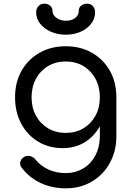

<svg xmlns="http://www.w3.org/2000/svg" viewBox="-20 -803 716 1046"><path d="M322 4Q246 4 187.5 -31.5Q129 -67 95.5 -129.5Q62 -192 62 -273Q62 -355 97.5 -417.5Q133 -480 195.5 -515.5Q258 -551 338 -551Q419 -551 481 -515.5Q543 -480 578.5 -417.5Q614 -355 614 -273L560 -265Q560 -186 529.5 -125.5Q499 -65 445.5 -30.5Q392 4 322 4ZM338 223Q264 223 202.5 194.5Q141 166 100 113Q87 98 90 81.5Q93 65 108 54Q124 43 142.5 47Q161 51 172 65Q200 100 242.5 120Q285 140 339 140Q390 140 432 115.5Q474 91 499 45Q524 -1 524 -67V-212L555 -290L614 -273V-61Q614 19 579 83.5Q544 148 481.5 185.5Q419 223 338 223ZM338 -79Q393 -79 434.5 -104Q476 -129 500 -172.5Q524 -216 524 -273Q524 -330 500 -374Q476 -418 434.5 -443Q393 -468 338 -468Q284 -468 242 -443Q200 -418 176 -374Q152 -330 152 -273Q152 -216 176 -172.5Q200 -129 242 -104Q284 -79 338 -79ZM338 -614Q294 -614 257.5 -630Q221 -646 199 -673.5Q177 -701 177 -736Q177 -756 189.5 -769.5Q202 -783 222 -783Q239 -783 252.5 -772.5Q266 -762 266 -744Q266 -721 288 -705.5Q310 -690 338 -690Q371 -690 390 -705.5Q409 -721 409 -744Q409 -762 422.5 -772.5Q436 -783 454 -783Q474 -783 486 -769.5Q498 -756 498 -736Q498 -701 476 -673Q454 -645 418 -629.5Q382 -614 338 -614Z"/></svg>

Font: Comfortaa SemiBold
Style: Regular
Weight: 600
Designer: Johan Aakerlund
Foundry: Johan Aakerlund
Version: Version 3.104; ttfautohint (v1.8.1.43-b0c9)